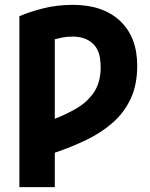

<svg xmlns="http://www.w3.org/2000/svg" viewBox="-20 -570 618 792"><path d="M280 -550Q214 -550 156 -535Q98 -520 60 -503V202H206V60Q274 37 335.5 7.5Q397 -22 444.5 -63.5Q492 -105 519 -162.5Q546 -220 546 -299Q546 -417 475.5 -483.5Q405 -550 280 -550ZM279 -419Q326 -419 355.5 -396.5Q385 -374 392 -333Q396 -308 395 -280Q392 -222 363.5 -183.5Q335 -145 292.5 -121Q250 -97 206 -80V-408Q217 -411 235.5 -415Q254 -419 279 -419Z"/></svg>

Font: Repo Bold
Style: Bold
Weight: 700
Designer: Stefan Peev
Foundry: Context Ltd
Version: Version 1.502